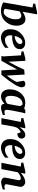

<svg xmlns="http://www.w3.org/2000/svg" viewBox="1570 -2346 785 3965"><g transform="rotate(90 1962.5 -363.5)"><path d="M511 -314Q511 -190 436 -98Q350 9 202 9Q143 9 85 -11Q61 -19 29 -37L135 -643L56 -656V-697L228 -736H276L222 -434Q249 -457 289 -475Q338 -497 376 -497Q443 -497 480 -437Q511 -387 511 -314ZM378 -297Q378 -411 302 -411Q268 -411 214 -377L161 -72Q189 -47 226 -47Q288 -47 334 -126Q378 -201 378 -297Z M995 -380Q995 -297 914 -256Q839 -218 710 -223Q710 -221 710 -211Q709 -201 709 -195Q709 -73 809 -73Q882 -73 967 -148V-77Q937 -49 883 -23Q816 9 760 9Q692 9 646 -28Q583 -77 583 -184Q583 -317 677 -408Q763 -491 868 -491Q936 -491 969 -453Q995 -424 995 -380ZM888 -386Q888 -433 845 -433Q800 -433 763 -377Q734 -332 721 -273Q788 -277 838 -309Q888 -341 888 -386Z M1783 -420Q1783 -314 1524 0H1434L1415 -328Q1325 -154 1235 0H1135L1145 -36L1123 -404L1041 -416V-456L1186 -494H1236L1255 -146Q1348 -313 1420 -471L1520 -479L1541 -110Q1641 -240 1672 -316L1648 -464Q1678 -494 1713 -494Q1746 -494 1764.5 -473Q1783 -452 1783 -420Z M2354 -29Q2251 8 2204 8Q2126 8 2123 -65Q2046 8 1970 8Q1893 8 1855 -53Q1825 -102 1825 -173Q1825 -299 1898 -392Q1978 -493 2105 -493Q2153 -493 2221 -471L2256 -493H2321L2303 -423Q2291 -372 2271 -264Q2248 -142 2248 -112Q2248 -63 2286 -63Q2328 -63 2354 -76ZM2172 -385Q2173 -390 2156 -414Q2139 -438 2132 -438Q2041 -438 1995 -350Q1959 -283 1959 -193Q1959 -81 2028 -81Q2055 -81 2089 -99Q2114 -113 2125 -125Z M2842 -416Q2842 -368 2802 -345Q2774 -328 2738 -328L2712 -401Q2642 -371 2612 -311Q2598 -284 2573 -140Q2561 -70 2549 0H2420L2498 -399L2418 -411V-453L2590 -493H2630L2606 -376Q2692 -493 2768 -493Q2807 -493 2827 -464Q2842 -442 2842 -416Z M3264 -380Q3264 -297 3183 -256Q3108 -218 2979 -223Q2979 -221 2979 -211Q2978 -201 2978 -195Q2978 -73 3078 -73Q3151 -73 3236 -148V-77Q3206 -49 3152 -23Q3085 9 3029 9Q2961 9 2915 -28Q2852 -77 2852 -184Q2852 -317 2946 -408Q3032 -491 3137 -491Q3205 -491 3238 -453Q3264 -424 3264 -380ZM3157 -386Q3157 -433 3114 -433Q3069 -433 3032 -377Q3003 -332 2990 -273Q3057 -277 3107 -309Q3157 -341 3157 -386Z M3892 -29Q3873 -20 3824 -8Q3768 6 3737 6Q3713 6 3685 -10Q3647 -31 3647 -68Q3647 -75 3648 -82L3700 -346Q3701 -353 3701 -360Q3701 -401 3659 -401Q3636 -401 3600 -381.5Q3564 -362 3537 -337L3472 0H3342L3420 -399L3339 -410V-452L3518 -493H3567L3550 -402Q3659 -493 3739 -493Q3773 -493 3804 -468Q3839 -439 3839 -398Q3839 -390 3837 -381L3785 -109Q3781 -86 3794 -74.5Q3807 -63 3825 -63Q3859 -63 3892 -74Z"/></g></svg>

Font: Apparatus SIL
Style: Bold Italic
Weight: 700
Italic angle: -11°
Version: Version 1.0